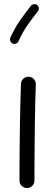

<svg xmlns="http://www.w3.org/2000/svg" viewBox="-20 -888 272 944"><path d="M121.4 -510.6Q106.4 -511.2 95.1 -501.3Q83.7 -491.3 83.1 -475.9Q81.7 -440.9 80.4 -392Q79.2 -343.1 78.2 -287.9Q77.3 -232.6 76.8 -178.2Q76.3 -123.7 76 -77.3Q75.8 -30.9 75.8 0Q75.8 15 86.6 25.7Q97.4 36.5 112.3 36.5Q127.7 36.5 138.5 25.7Q149.3 15 149.3 0Q149.3 -30.6 149.5 -77Q149.8 -123.4 150.3 -177.7Q150.8 -232.1 151.5 -286.9Q152.2 -341.7 153.4 -390.1Q154.7 -438.5 156.1 -472.4Q156.7 -487.8 146.8 -498.9Q136.8 -510.1 121.4 -510.6ZM162.8 -863.3Q156.2 -868.8 147.1 -867.6Q138.1 -866.5 132.3 -859.6Q105 -825.4 79 -788.6Q53.1 -751.7 31.1 -702.8Q27.6 -694.6 30.8 -686Q34.1 -677.4 41.9 -674Q49.9 -670.5 58.5 -673.7Q67.2 -676.9 70.7 -684.9Q91.3 -730.2 115.1 -764.4Q139 -798.6 166.3 -832.8Q172.1 -839.4 170.9 -848.7Q169.7 -858 162.8 -863.3Z"/></svg>

Font: Mikhak VF
Style: Regular
Weight: 100
Designer: Amin Abedi
Version: Version 3.001